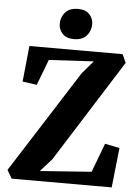

<svg xmlns="http://www.w3.org/2000/svg" viewBox="-63 -1022 776 1070"><g transform="rotate(5 325.0 -487.0)"><path d="M43.5 0 16 -46.5 381.5 -620 442.5 -691 192 -677 137 -533 57 -544.5 77.5 -745H599L620 -698L259.5 -127L196 -56L484 -77L545 -239L627 -222.5L603 0ZM320 -805Q278 -805 256.5 -828.5Q235 -852 235 -883Q235 -920.5 258.8 -947.5Q282.5 -974.5 329.5 -974.5H330.5Q373 -974.5 394.2 -951Q415.5 -927.5 415.5 -896.5Q415.5 -859 391.8 -832Q368 -805 321 -805Z"/></g></svg>

Font: Merriweather 48pt ExtraBold
Style: Regular
Weight: 800
Version: Version 2.100